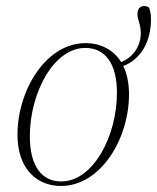

<svg xmlns="http://www.w3.org/2000/svg" viewBox="-20 -605 521 637"><path d="M183 -3C120 -3 79 -52 79 -153C79 -295 157 -446 263 -446C327 -446 368 -397 368 -297C368 -155 290 -3 183 -3ZM182 12C314 12 408 -144 408 -292C408 -330 401 -361 389 -386C444 -407 481 -462 481 -542C481 -558 478 -570 475 -579C471 -583 464 -585 458 -585C444 -585 436 -574 436 -559C436 -538 447 -526 447 -495C447 -447 417 -413 382 -399C356 -441 312 -462 264 -462C132 -462 38 -305 38 -158C38 -43 104 12 182 12Z"/></svg>

Font: Source Serif 4 Display Light
Style: Italic
Weight: 300
Italic angle: -12°
Designer: Frank Grießhammer
Foundry: Adobe Systems Incorporated
Version: Version 4.004;hotconv 1.0.117;makeotfexe 2.5.65602